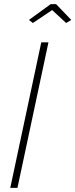

<svg xmlns="http://www.w3.org/2000/svg" viewBox="-20 -915 367 935"><path d="M181 -709H216L65 0H30ZM121 -818 227 -895H253L327 -818L302 -803L234 -866L140 -803Z"/></svg>

Font: Raleway ExtraLight
Style: Italic
Weight: 200
Italic angle: -12°
Designer: Matt McInerney, Pablo Impallari, Rodrigo Fuenzalida
Foundry: Matt McInerney, Pablo Impallari, Rodrigo Fuenzalida
Version: Version 4.026